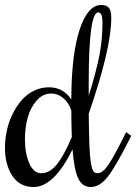

<svg xmlns="http://www.w3.org/2000/svg" viewBox="-36 -750 546 770"><path d="M99.1 0Q43 0 13.4 -44.9Q-16.1 -89.8 -16.1 -157.2Q-16.1 -190.9 -8.8 -225.3Q-1.5 -259.8 13.7 -291Q28.8 -322.3 49.6 -346.7Q70.3 -371.1 98.9 -385.5Q127.4 -399.9 160.2 -399.9Q217.3 -399.9 250 -351.1Q250.5 -531.7 283.2 -630.9Q315.9 -730 370.1 -730Q390.6 -730 400.4 -719Q410.2 -708 410.2 -678.2Q410.2 -554.7 319.8 -293.9Q320.8 -213.9 322.5 -168.2Q324.2 -122.6 328.6 -96.4Q333 -70.3 338.9 -62.7Q344.7 -55.2 355 -55.2Q376 -55.2 399.4 -90.3Q422.9 -125.5 464.8 -210L470.2 -220.2L490.2 -205.1L484.9 -194.8Q427.7 -80.6 395.5 -40.3Q363.3 0 328.1 0Q293.9 0 277.6 -34.7Q261.2 -69.3 254.9 -150.9Q180.2 0 99.1 0ZM169.9 -375Q135.7 -375 110.8 -346.7Q85.9 -318.4 75 -277.8Q64 -237.3 64 -191.9Q64 -134.8 81.5 -95Q99.1 -55.2 129.9 -55.2Q161.6 -55.2 190.2 -88.6Q218.8 -122.1 252 -200.2Q250 -261.7 250 -307.1Q239.3 -338.4 217.5 -356.7Q195.8 -375 169.9 -375ZM375 -660.2Q375 -700.2 357.9 -700.2Q319.8 -700.2 319.8 -419.9V-366.2Q351.1 -466.3 363 -529.8Q375 -593.3 375 -660.2Z"/></svg>

Font: Rochester
Style: Regular
Weight: 400
Designer: Gillian Fisher
Foundry: Font Diner, Inc DBA Sideshow
Version: Version 1.005